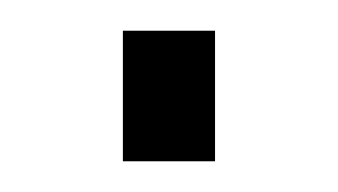

<svg xmlns="http://www.w3.org/2000/svg" viewBox="-20 -105 220 125"><path d="M60 0V-85H120V0Z"/></svg>

Font: Archivo ExtraCondensed Thin
Style: Regular
Weight: 250
Width: 2
Designer: Hector Gatti
Foundry: Omnibus-Type
Version: Version 2.001